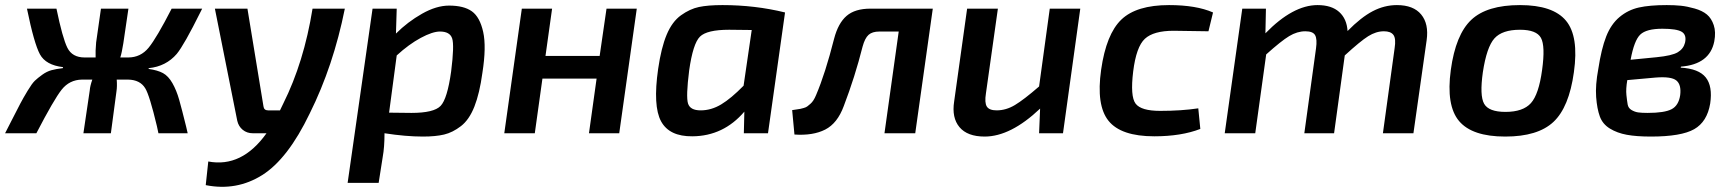

<svg xmlns="http://www.w3.org/2000/svg" viewBox="-36 -524 6812 755"><path d="M549 -256 548 -253Q584 -248 605 -236.5Q626 -225 642 -197Q658 -169 668.5 -132Q679 -95 696 -26Q700 -9 702 0H587Q585 -10 581 -28Q552 -150 535 -177Q515 -210 468 -211H423Q425 -184 422 -165L400 0H292L317 -169Q318 -185 327 -211H286Q237 -210 206.5 -171.5Q176 -133 107 0H-16Q-7 -17 8 -47Q33 -96 44 -117Q55 -138 72.5 -167Q90 -196 101 -206.5Q112 -217 130 -230Q148 -243 166.5 -248Q185 -253 211 -256L212 -260Q144 -268 121 -310.5Q98 -353 70 -490H186Q210 -374 229 -336Q248 -298 297 -298H340Q339 -324 342 -357L361 -490H469L449 -354Q443 -316 437 -298H468Q517 -298 548.5 -336.5Q580 -375 639 -490H759Q757 -486 753 -478Q688 -347 659 -312Q617 -263 549 -256Z M1193 -490H1320Q1275 -265 1182 -78Q1096 101 995 164.5Q894 228 773 204L783 111Q915 136 1012 0H958Q935 0 918.5 -13.5Q902 -27 897 -49L809 -490H937L1000 -106Q1002 -90 1018 -90H1065L1078 -117Q1159 -279 1193 -490Z M1524 -490 1521 -392Q1567 -438 1623.5 -470Q1680 -502 1730 -502Q1788 -502 1819.5 -479.5Q1851 -457 1864 -398.5Q1877 -340 1861 -238Q1850 -157 1829.5 -105Q1809 -53 1776.5 -28Q1744 -3 1710.5 5Q1677 13 1627 13Q1560 13 1476 0Q1476 55 1469 93L1453 195H1331L1429 -490ZM1494 -81 1582 -80Q1670 -80 1696.5 -107.5Q1723 -135 1738 -243Q1751 -346 1742 -373Q1733 -400 1694 -400Q1665 -400 1618.5 -375Q1572 -350 1524 -306Z M2468 -490 2399 0H2280L2310 -215H2097L2067 0H1947L2016 -490H2135L2109 -304H2322L2349 -490Z M2984 0H2889L2891 -85Q2809 11 2687 12Q2596 13 2563.5 -47Q2531 -107 2552 -253Q2564 -336 2585.5 -387.5Q2607 -439 2642 -464Q2677 -489 2712.5 -496.5Q2748 -504 2805 -504Q2933 -504 3051 -475ZM2920 -406 2831 -407Q2744 -407 2716.5 -380Q2689 -353 2674 -247Q2661 -144 2669.5 -117Q2678 -90 2719 -90Q2761 -90 2800 -113.5Q2839 -137 2888 -187Z M3632 -490 3563 0H3442L3498 -400H3422Q3394 -400 3379.5 -387Q3365 -374 3356 -341Q3326 -222 3282 -107Q3257 -39 3209 -14.5Q3161 10 3088 5L3079 -91Q3084 -92 3095.5 -93.5Q3107 -95 3111.5 -96Q3116 -97 3125 -99.5Q3134 -102 3139 -106Q3144 -110 3150.5 -115.5Q3157 -121 3162.5 -129.5Q3168 -138 3173 -150Q3209 -234 3244 -372Q3260 -433 3293 -461.5Q3326 -490 3387 -490Z M4212 -490 4144 0H4050L4054 -97Q3938 13 3836 13Q3768 13 3737 -24Q3706 -61 3716 -125L3767 -490H3888L3841 -157Q3835 -120 3844.5 -105Q3854 -90 3883 -90Q3920 -90 3955 -111Q3990 -132 4050 -184L4092 -490Z M4676 -98 4684 -17Q4609 12 4503 12Q4372 12 4323 -49Q4274 -110 4294 -250Q4314 -390 4373.5 -447Q4433 -504 4561 -504Q4668 -504 4734 -475L4716 -401Q4616 -403 4579 -403Q4500 -403 4466 -371.5Q4432 -340 4420 -243Q4408 -145 4429.5 -116.5Q4451 -88 4526 -88Q4610 -88 4676 -98Z M4942 -490 4940 -393Q5048 -504 5145 -504Q5200 -504 5230 -477Q5260 -450 5263 -402Q5316 -456 5362 -480Q5408 -504 5457 -504Q5522 -504 5552.5 -467Q5583 -430 5574 -366L5522 0H5402L5448 -334Q5454 -372 5443.5 -386.5Q5433 -401 5406 -401Q5375 -401 5344 -381.5Q5313 -362 5252 -306L5210 0H5093L5139 -334Q5144 -370 5135.5 -385.5Q5127 -401 5097 -401Q5065 -401 5033.5 -382Q5002 -363 4943 -310L4900 0H4780L4849 -490Z M6153 -240Q6134 -102 6072.5 -44.5Q6011 13 5883 13Q5753 13 5701.5 -48Q5650 -109 5669 -249Q5688 -388 5749.5 -446Q5811 -504 5941 -504Q6071 -504 6122 -442.5Q6173 -381 6153 -240ZM5941 -407Q5871 -407 5840.5 -373Q5810 -339 5795 -240Q5782 -148 5800 -116Q5818 -84 5884 -84Q5953 -84 5984 -118.5Q6015 -153 6028 -249Q6041 -343 6023.5 -375Q6006 -407 5941 -407Z M6574 -262 6573 -258Q6644 -254 6671.5 -219.5Q6699 -185 6689 -117Q6677 -45 6626 -16Q6575 13 6456 13Q6399 13 6361 6Q6323 -1 6294.5 -18.5Q6266 -36 6255 -66Q6244 -96 6240.5 -142.5Q6237 -189 6249 -253Q6261 -332 6280 -380.5Q6299 -429 6332.5 -457Q6366 -485 6408.5 -494.5Q6451 -504 6518 -504Q6549 -504 6573.5 -501.5Q6598 -499 6628 -490.5Q6658 -482 6676 -467Q6694 -452 6703 -425Q6712 -398 6705 -361Q6687 -271 6574 -262ZM6376 -289 6478 -299Q6539 -305 6561.5 -318.5Q6584 -332 6590 -356Q6597 -387 6577 -399Q6557 -411 6501 -411Q6438 -411 6414 -388Q6390 -365 6376 -289ZM6474 -219 6363 -209Q6357 -174 6359.5 -150.5Q6362 -127 6364.5 -113Q6367 -99 6379.5 -91.5Q6392 -84 6405.5 -82Q6419 -80 6443 -80Q6509 -80 6537 -94.5Q6565 -109 6571 -150Q6576 -191 6556 -207.5Q6536 -224 6474 -219Z"/></svg>

Font: Exo 2.0 Semi Bold
Style: Italic
Weight: 600
Italic angle: -8°
Designer: Natanael Gama
Version: Version 1.001;PS 001.001;hotconv 1.0.70;makeotf.lib2.5.58329